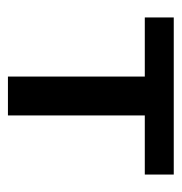

<svg xmlns="http://www.w3.org/2000/svg" viewBox="-7 -451 458 484"><g transform="rotate(90 222.0 -209.0)"><path d="M420 -345H271V0H173V-345H24V-418H420Z"/></g></svg>

Font: Ysabeau Semibold
Style: Regular
Weight: 600
Designer: Christian Thalmann (Catharsis Fonts)
Version: Version 0.003